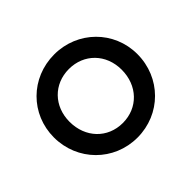

<svg xmlns="http://www.w3.org/2000/svg" viewBox="-120 -641 807 807"><g transform="rotate(-45 283.0 -237.5)"><path d="M283 10C422 10 531 -99 531 -239C531 -377 421 -485 283 -485C143 -485 35 -377 35 -239C35 -100 144 10 283 10ZM128 -239C128 -331 193 -398 283 -398C372 -398 438 -332 438 -239C438 -145 373 -77 283 -77C193 -77 128 -145 128 -239Z"/></g></svg>

Font: MV Cash
Style: Regular
Weight: 400
Designer: Rodrigo Fuenzalida
Foundry: fragTYPE
Version: Version 1.100;Glyphs 3.1.2 (3151)